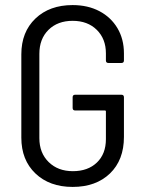

<svg xmlns="http://www.w3.org/2000/svg" viewBox="-20 -728 572 756"><path d="M64 -186V-514Q64 -602 119.5 -655Q175 -708 266 -708Q326 -708 371.5 -684Q417 -660 442.5 -617Q468 -574 468 -518V-490Q468 -480 458 -480H407Q397 -480 397 -490V-518Q397 -575 361 -610.5Q325 -646 266 -646Q207 -646 171 -610.5Q135 -575 135 -516V-184Q135 -126 171.5 -90Q208 -54 267 -54Q326 -54 361.5 -88Q397 -122 397 -180V-289Q397 -293 393 -293H276Q266 -293 266 -303V-345Q266 -355 276 -355H458Q468 -355 468 -345V-189Q468 -98 413 -45Q358 8 266 8Q175 8 119.5 -45Q64 -98 64 -186Z"/></svg>

Font: Barlow Semi Condensed
Style: Regular
Weight: 400
Width: 4
Designer: Jeremy Tribby
Foundry: Tribby Type
Version: Version 1.408;December 10, 2018;FontCreator 11.5.0.2430 64-b